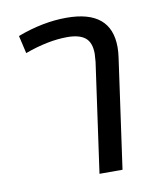

<svg xmlns="http://www.w3.org/2000/svg" viewBox="-69 -631 594 690"><g transform="rotate(-10 227.5 -286.5)"><path d="M382 -437Q382 -420 379 -399L323 0H239L295 -399Q297 -421 297 -428Q297 -469 275.5 -486.5Q254 -504 210 -504Q140 -504 55 -473L40 -538Q133 -573 219 -573Q382 -573 382 -437Z"/></g></svg>

Font: FiraGO Book
Style: Italic
Weight: 350
Italic angle: -8°
Designer: bBox Type GmbH
Foundry: bBox Type GmbH
Version: Version 1.001